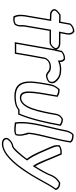

<svg xmlns="http://www.w3.org/2000/svg" viewBox="605 -1275 822 2072"><g transform="rotate(90 1016.0 -239.0)"><path d="M91 -443C58 -407 95 -371 130 -368C151 -367 169 -366 189 -366C173 -274 158 -180 142 -90V-89C137 -43 139 -8 152 16L156 26L167 28C190 32 214 29 237 18L247 14L252 4C275 -36 263 -69 267 -92C283 -180 297 -271 313 -363C356 -362 400 -363 442 -363H448C481 -375 506 -399 516 -433L514 -440C506 -465 480 -479 451 -479C413 -479 378 -480 339 -480C344 -504 348 -530 353 -556C358 -586 348 -613 328 -626L323 -630H316C281 -630 253 -611 234 -588L232 -580C226 -544 221 -514 214 -480C194 -481 172 -483 147 -482H140C121 -470 107 -460 91 -443ZM102 -434C115 -448 126 -457 142 -467H144C169 -468 189 -466 210 -465L226 -464L229 -480C236 -514 241 -544 247 -580L248 -583C264 -601 286 -615 313 -615H315L318 -613C333 -603 342 -581 338 -556C333 -530 329 -505 324 -481L320 -465H336C375 -465 411 -464 449 -464C474 -464 493 -453 499 -434V-433L500 -430C491 -405 474 -388 448 -378H445C403 -378 359 -377 316 -378H301L298 -363C282 -271 268 -180 252 -92C247 -61 259 -36 239 -2L236 3L232 4V5C212 14 193 17 173 13L168 12L167 8L166 7C156 -13 152 -45 157 -89V-90C173 -180 188 -274 204 -366L206 -381H191C172 -381 155 -382 134 -383C124 -384 113 -388 105 -395C91 -407 89 -420 102 -434Z M435 13 461 12C486 11 508 12 535 12H560L564 -13C582 -114 597 -214 617 -312C628 -343 659 -363 697 -363C751 -363 739 -343 787 -325L791 -324H795C823 -324 848 -337 868 -354C892 -396 870 -427 855 -441C819 -479 781 -489 720 -489C694 -488 673 -484 649 -474C650 -495 643 -515 627 -526L623 -529C588 -535 556 -519 537 -503L528 -495L527 -485C523 -460 514 -435 509 -408ZM453 -3 524 -408C529 -434 537 -458 542 -485V-489L546 -493C561 -506 588 -518 615 -515L616 -514H617L616 -513C628 -505 633 -490 633 -472V-452L652 -460C674 -469 694 -473 718 -474C778 -474 809 -466 843 -430C857 -417 872 -393 857 -362C840 -348 820 -339 798 -339H796H794C754 -354 759 -378 700 -378C657 -378 618 -354 603 -315L602 -314V-312C582 -213 567 -114 549 -13L548 -3H538C511 -3 489 -4 463 -3Z M888 -367C859 -200 802 17 1018 17C1076 17 1126 8 1165 -24H1216L1223 -42C1273 -163 1312 -331 1336 -469L1338 -483L1327 -490C1312 -501 1292 -507 1270 -507H1264L1259 -504C1233 -492 1213 -465 1208 -437C1172 -237 1136 -63 1039 -57C960 -58 973 -153 1023 -434L1025 -449L1013 -456C998 -465 978 -471 955 -471H941L932 -459C912 -436 894 -403 888 -367ZM903 -367C909 -400 924 -430 942 -450L944 -451L947 -456H952C972 -456 990 -451 1004 -443L1009 -440L1008 -434C960 -161 937 -43 1036 -42H1037C1154 -49 1188 -245 1223 -437C1227 -460 1244 -482 1264 -491L1266 -492H1268C1287 -492 1305 -486 1317 -477L1322 -474L1321 -469C1297 -332 1259 -164 1209 -45L1207 -39H1162L1157 -35C1124 -7 1078 2 1021 2C822 2 872 -194 903 -367Z M1386 -542C1355 -365 1274 -149 1302 14C1302 14 1308 12 1308 12C1308 12 1323 14 1323 14C1341 15 1400 27 1435 6L1439 1V6C1451 -38 1444 -77 1435 -103L1434 -123L1428 -125C1415 -166 1487 -409 1509 -531L1519 -591C1509 -610 1483 -622 1450 -622H1430C1409 -602 1391 -573 1386 -542ZM1401 -542C1405 -566 1419 -590 1434 -607H1447C1474 -607 1495 -597 1503 -586L1494 -531C1473 -410 1398 -169 1414 -118L1415 -113L1419 -111L1420 -98L1421 -96C1429 -74 1435 -42 1427 -5C1397 10 1345 0 1326 -1L1315 -3C1294 -160 1370 -367 1401 -542Z M1548 -473 1547 -458C1544 -433 1549 -410 1559 -388C1598 -301 1642 -183 1694 -118C1653 -61 1575 28 1557 28H1554C1522 35 1490 55 1470 90L1469 95C1461 138 1502 152 1530 152C1704 152 1880 -171 1938 -276C1963 -321 1995 -380 2023 -418L2032 -430L2026 -442C2015 -465 1988 -478 1958 -478H1951C1917 -458 1889 -431 1871 -393V-392L1870 -390C1856 -348 1810 -265 1774 -210C1737 -267 1699 -378 1652 -482L1648 -493L1635 -494C1611 -496 1587 -493 1564 -481ZM1562 -459 1563 -465 1569 -468C1589 -478 1609 -481 1631 -479H1636L1638 -474C1685 -371 1721 -259 1760 -200L1772 -182L1787 -204C1823 -259 1867 -340 1883 -385L1885 -388L1886 -391C1902 -424 1927 -446 1954 -463H1956C1982 -463 2003 -452 2012 -434L2014 -429L2011 -425C1982 -385 1950 -326 1925 -281C1866 -172 1691 137 1533 137C1507 137 1479 125 1484 95L1485 93C1503 64 1527 49 1553 43H1554C1589 43 1666 -56 1706 -111L1712 -121L1707 -128C1657 -191 1612 -308 1574 -396C1565 -417 1559 -437 1562 -459Z"/></g></svg>

Font: Snowfall
Style: BlkOlObl
Weight: 900
Designer: Jasper
Foundry: Cannot Into Space Fonts
Version: Version 0.9